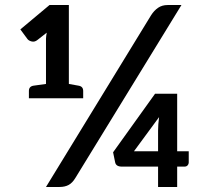

<svg xmlns="http://www.w3.org/2000/svg" viewBox="-20 -744 832 764"><path d="M609 0V-81H465Q441 -81 438 -99L430 -138L597 -371H685V-142H731V-97Q731 -91 726.5 -86Q722 -81 714 -81H685V0ZM95 -353V-382Q95 -400 113 -403L163 -410V-590Q163 -596 164 -602Q165 -608 166 -614L129 -585Q118 -576 106 -579Q94 -582 89 -589L61 -627L177 -724H254V-410L293 -403Q311 -400 311 -382V-353ZM513 -142H609V-224Q609 -236 610 -249.5Q611 -263 613 -278ZM163 0 581 -683Q593 -702 609 -713Q625 -724 647 -724H702L280 -36Q268 -16 253 -8Q238 0 217 0Z"/></svg>

Font: Aleo
Style: Bold
Weight: 700
Designer: Alessio Laiso
Foundry: Alessio Laiso
Version: Version 2.001;gftools[0.9.29]